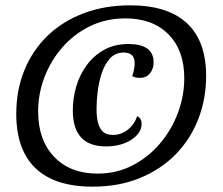

<svg xmlns="http://www.w3.org/2000/svg" viewBox="-20 -629 835 720"><path d="M327 71Q186 71 113.5 2Q41 -67 41 -202Q41 -292 72 -367Q103 -442 159.5 -496Q216 -550 294.5 -579.5Q373 -609 468 -609Q609 -609 681 -542Q753 -475 753 -344Q753 -259 724 -183.5Q695 -108 639.5 -51Q584 6 505 38.5Q426 71 327 71ZM346 22Q418 22 477.5 -9Q537 -40 580.5 -91.5Q624 -143 647.5 -206.5Q671 -270 671 -336Q671 -440 612 -500Q553 -560 450 -560Q377 -560 317 -530.5Q257 -501 213.5 -451Q170 -401 146.5 -339Q123 -277 123 -211Q123 -104 183 -41Q243 22 346 22ZM377 -80Q253 -80 253 -215Q253 -261 266 -305Q279 -349 305.5 -385Q332 -421 371 -442.5Q410 -464 462 -464Q508 -464 532 -447Q556 -430 556 -396Q556 -370 542 -353.5Q528 -337 505 -337Q485 -337 476 -344Q481 -358 483 -370.5Q485 -383 485 -392Q485 -432 444 -432Q412 -432 392 -409.5Q372 -387 361 -353Q350 -319 346 -283Q342 -247 342 -220Q342 -195 346.5 -173Q351 -151 364 -137Q377 -123 404 -123Q434 -123 459 -142.5Q484 -162 494 -193Q502 -190 506.5 -183Q511 -176 511 -165Q511 -130 472.5 -105Q434 -80 377 -80Z"/></svg>

Font: Sansita Swashed Light Light
Style: Regular
Weight: 300
Version: Version 1.003